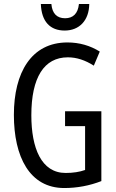

<svg xmlns="http://www.w3.org/2000/svg" viewBox="-20 -938 585 968"><path d="M430 -918H378C373 -869 348 -846 308 -846C267 -846 243 -870 239 -918H186C189 -829 233 -784 306 -784C380 -784 429 -835 430 -918ZM308 -377V-302H409V-81C381 -71 348 -66 311 -66C188 -66 138 -192 138 -357C138 -547 202 -649 322 -649C366 -649 409 -635 453 -607L483 -678C435 -708 380 -724 320 -724C138 -724 50 -572 50 -359C50 -148 129 10 304 10C369 10 432 -2 491 -25V-377Z"/></svg>

Font: Noto Sans Arabic ExtCond
Style: Regular
Weight: 400
Width: 2
Designer: Monotype Design Team, Nadine Chahine, Nizar Qandah and Khaled Hosny
Foundry: Monotype Imaging Inc.
Version: Version 2.012